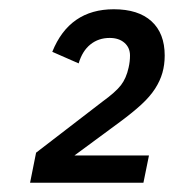

<svg xmlns="http://www.w3.org/2000/svg" viewBox="-20 -724 376 415"><path d="M290 -329H45L58 -394L201 -504Q230 -525 241.5 -540Q253 -555 258 -578Q261 -591 261 -604Q261 -621 249 -631.5Q237 -642 217 -642Q193 -642 175.5 -628Q158 -614 150 -587L93 -612Q130 -704 226 -704Q279 -704 307.5 -678Q336 -652 336 -604Q336 -584 331 -566.5Q326 -549 315 -532Q304 -515 285.5 -498Q267 -481 240 -461L141 -388H302Z"/></svg>

Font: IBM Plex Sans Condensed Medium
Style: Italic
Weight: 500
Width: 3
Italic angle: -11°
Designer: Mike Abbink, Paul van der Laan, Pieter van Rosmalen
Foundry: Bold Monday
Version: Version 1.3